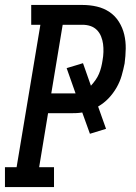

<svg xmlns="http://www.w3.org/2000/svg" viewBox="-27 -755 547 775"><path d="M-7 0V-80H40L136 -655H99V-735H306Q336 -735 364 -728.5Q392 -722 415 -706.5Q438 -691 453 -667Q468 -643 474.5 -615.5Q481 -588 480.5 -558.5Q480 -529 476 -499Q471 -474 464 -449.5Q457 -425 443.5 -401.5Q430 -378 411.5 -358.5Q393 -339 369 -325L401 -235L336 -215L305 -301Q293 -299 281.5 -298.5Q270 -298 258 -298H167L131 -80H191V0ZM258 -378Q263 -378 268 -378Q273 -378 278 -378L242 -480L308 -500L340 -409Q350 -420 358.5 -432Q367 -444 372.5 -457Q378 -470 381.5 -484Q385 -498 387 -512Q390 -528 390.5 -545Q391 -562 389 -577.5Q387 -593 381 -608Q375 -623 364 -634Q353 -645 338 -650Q323 -655 306 -655H226L180 -378Z"/></svg>

Font: Iosevka Slab Medium Oblique
Style: Regular
Weight: 500
Italic angle: -9°
Monospace: yes
Designer: Belleve Invis
Foundry: Belleve Invis
Version: Version 11.1.1; ttfautohint (v1.8.3)